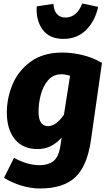

<svg xmlns="http://www.w3.org/2000/svg" viewBox="-20 -851 616 1096"><path d="M562 -492 499 -50Q478 96 410 160.5Q342 225 207 225Q157 225 102 208.5Q47 192 3 164L60 50Q137 92 206 92Q254 92 284.5 69Q315 46 325 -20L332 -66Q274 0 195 0Q110 0 64.5 -56.5Q19 -113 19 -209Q19 -289 51 -367.5Q83 -446 154.5 -498.5Q226 -551 335 -551Q393 -551 452 -536.5Q511 -522 562 -492ZM200 -214Q200 -131 254 -131Q300 -131 345 -196L380 -419Q351 -427 330 -427Q284 -427 255 -393.5Q226 -360 213 -311Q200 -262 200 -214ZM223 -682Q189 -729 189 -797Q189 -806 190 -815L285 -829Q287 -792 304.5 -771.5Q322 -751 354 -751Q387 -751 411.5 -772.5Q436 -794 449 -831L540 -812Q524 -733 472.5 -681Q421 -629 342 -629Q262 -629 223 -682Z"/></svg>

Font: Trujillo ExtraBold
Style: Italic
Weight: 800
Italic angle: -8°
Designer: Fira Sans original fonts by bBox Type GmbH, Carrois Corporate GbR, & Edenspiekermann AG / Changes by Cristiano Sobral
Foundry: Fira Sans original fonts by bBox Type GmbH, Carrois Corporate GbR, & Edenspiekermann AG / Changes by Cristiano Sobral
Version: Version 4.301;July 28, 2020;FontCreator 13.0.0.2655 64-bit